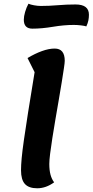

<svg xmlns="http://www.w3.org/2000/svg" viewBox="-20 -987 498 1032"><path d="M180 25Q135 25 114 2Q93 -21 93 -72Q93 -99 96.5 -137Q100 -175 108.5 -234.5Q117 -294 131 -383Q145 -472 166 -599L128 -675Q168 -699 205.5 -712.5Q243 -726 274 -726Q328 -726 328 -660Q328 -650 323.5 -620Q319 -590 312 -546Q305 -502 296 -450.5Q287 -399 278 -346Q269 -293 261.5 -245.5Q254 -198 249.5 -161.5Q245 -125 245 -106Q245 -72 251.5 -48Q258 -24 271 -7Q227 25 180 25ZM154 -833Q108 -833 108 -881Q108 -899 115 -923Q122 -947 133 -967Q144 -962 163.5 -958.5Q183 -955 199 -955Q244 -955 290.5 -959Q337 -963 386 -963Q458 -963 458 -908Q458 -892 455 -877Q452 -862 444 -845Q436 -848 416 -850.5Q396 -853 377 -853Q324 -853 264.5 -843Q205 -833 154 -833Z"/></svg>

Font: Lemonada Medium
Style: Regular
Weight: 500
Designer: Mohamed Gaber (Arabic), Eduardo Tunni (Latin)
Foundry: Kief Type Foundry
Version: Version 4.004; ttfautohint (v1.8.2)